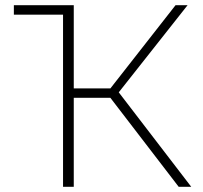

<svg xmlns="http://www.w3.org/2000/svg" viewBox="-20 -714 777 734"><path d="M221 0V-658H33V-694H262V-376H402L651 -694H697L434 -361L711 0H663L402 -340H262V0Z"/></svg>

Font: Cantarell Light
Style: Regular
Weight: 300
Designer: Dave Crossland, Nikolaus Waxweiler, Florian Fecher, Jacques Le Bailly, Eben Sorkin, Alexei Vanyashin, Alexios Zavras, Em
Version: Version 0.303